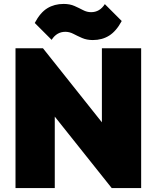

<svg xmlns="http://www.w3.org/2000/svg" viewBox="-20 -958 798 978"><path d="M59 0V-712H199L499 -335V-712H699V0H549L259 -364V0ZM453 -754Q422 -754 398 -764.5Q374 -775 354 -785.5Q334 -796 313 -796Q269 -796 243 -755L157 -841Q185 -894 221 -916Q257 -938 304 -938Q336 -938 359.5 -927.5Q383 -917 403 -906.5Q423 -896 444 -896Q488 -896 514 -937L600 -851Q572 -799 536 -776.5Q500 -754 453 -754Z"/></svg>

Font: Outfit Black
Style: Regular
Weight: 900
Designer: Rodrigo Fuenzalida
Foundry: fragTYPE
Version: Version 1.100; ttfautohint (v1.8.4.7-5d5b)